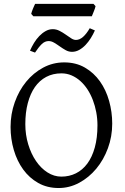

<svg xmlns="http://www.w3.org/2000/svg" viewBox="-20 -950 640 985"><path d="M480 -307.1Q480 -340.8 473.9 -373.8Q467.8 -406.7 456.5 -436.3Q445.3 -465.8 429 -491Q412.6 -516.1 392.1 -534.4Q371.6 -552.7 347.2 -563.2Q322.8 -573.7 294.9 -573.7Q251.5 -573.7 217 -555.4Q182.6 -537.1 158.9 -503.2Q135.3 -469.2 122.6 -420.9Q109.9 -372.6 109.9 -313Q109.9 -258.3 124.8 -209.5Q139.6 -160.6 164.8 -123.8Q189.9 -86.9 223.6 -65.4Q257.3 -43.9 294.9 -43.9Q335.4 -43.9 369.4 -60.8Q403.3 -77.6 428 -110.8Q452.6 -144 466.3 -193.4Q480 -242.7 480 -307.1ZM555.7 -315.9Q555.7 -249.5 533.7 -189.7Q511.7 -129.9 473.9 -84.5Q436 -39.1 386.2 -12.2Q336.4 14.6 280.8 14.6Q222.2 14.6 176.3 -11.2Q130.4 -37.1 98.9 -80.6Q67.4 -124 50.8 -180.7Q34.2 -237.3 34.2 -298.8Q34.2 -365.2 55.7 -425.3Q77.1 -485.4 114.3 -530.8Q151.4 -576.2 201.4 -603Q251.5 -629.9 309.1 -629.9Q369.6 -629.9 415.5 -603.3Q461.4 -576.7 492.7 -532.7Q523.9 -488.8 539.8 -432.1Q555.7 -375.5 555.7 -315.9ZM466.8 -793.9Q458 -773.9 445.8 -754.4Q433.6 -734.9 418.7 -719.2Q403.8 -703.6 386.2 -693.8Q368.7 -684.1 349.6 -684.1Q332.5 -684.1 317.1 -692.6Q301.8 -701.2 287.1 -711.7Q272.5 -722.2 258.1 -730.7Q243.7 -739.3 229.5 -739.3Q210 -739.3 193.8 -723.4Q177.7 -707.5 159.7 -680.2L133.8 -689.9Q142.6 -710 154.5 -729.7Q166.5 -749.5 181.6 -765.1Q196.8 -780.8 214.1 -790.5Q231.4 -800.3 250.5 -800.3Q269 -800.3 285.6 -791.7Q302.2 -783.2 316.9 -772.7Q331.5 -762.2 344.7 -753.7Q357.9 -745.1 369.6 -745.1Q388.2 -745.1 406 -760.7Q423.8 -776.4 440.4 -805.2ZM470.2 -918.5Q469.2 -913.1 466.8 -906Q464.4 -898.9 461.4 -891.8Q458.5 -884.8 455.8 -877.9Q453.1 -871.1 451.2 -866.7H150.9L140.1 -878.9Q141.1 -884.3 143.6 -891.1Q146 -897.9 148.9 -905Q151.9 -912.1 154.8 -918.7Q157.7 -925.3 160.2 -930.2H459.5Z"/></svg>

Font: Gentium Plus
Style: Regular
Weight: 400
Designer: J. Victor Gaultney, Annie Olsen, Iska Routamaa
Foundry: SIL International
Version: Version 1.510